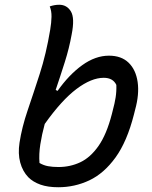

<svg xmlns="http://www.w3.org/2000/svg" viewBox="-20 -777 640 807"><path d="M543 -296Q514 -182 465.5 -115Q417 -48 355.5 -19Q294 10 225 10Q181 10 150 -1Q119 -12 99 -32Q75 -57 65 -94Q55 -131 62 -177Q72 -242 96 -312.5Q120 -383 147 -466.5Q174 -550 191 -652Q196 -682 196.5 -706.5Q197 -731 189 -750Q209 -757 229 -757Q261 -757 278 -729Q295 -701 281 -631Q271 -575 252.5 -516.5Q234 -458 214 -399L222 -395Q270 -463 325.5 -503Q381 -543 438 -543Q490 -543 520.5 -513.5Q551 -484 558.5 -432.5Q566 -381 548 -316ZM416 -450Q364 -450 301.5 -403Q239 -356 168 -256Q156 -212 149.5 -170.5Q143 -129 146 -92Q163 -82 182 -78.5Q201 -75 226 -75Q275 -75 317.5 -95Q360 -115 394 -163.5Q428 -212 450 -297L454 -313Q462 -342 466 -367.5Q470 -393 469 -420Q455 -450 416 -450Z"/></svg>

Font: Recursive Mn Csl St
Style: Italic
Weight: 400
Italic angle: -15°
Monospace: yes
Version: Version 1.079;hotconv 1.0.112;makeotfexe 2.5.65598; ttfautoh